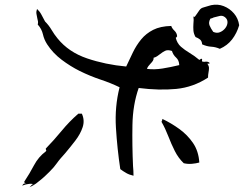

<svg xmlns="http://www.w3.org/2000/svg" viewBox="-20 -758 1040 814"><path d="M869 -491Q869 -488 863 -488Q860 -488 859 -488Q866 -478 866 -469.5Q866 -461 864 -451Q863 -446 862.5 -440.5Q862 -435 862 -429Q799 -388 727 -381Q655 -374 568 -385Q543 -314 541.5 -228Q540 -142 544 -54Q545 -44 545.5 -33.5Q546 -23 546 -13Q528 -17 515 -24.5Q502 -32 490 -41Q477 -127 471.5 -216.5Q466 -306 487 -388Q450 -406 406.5 -420.5Q363 -435 318 -457Q278 -477 241 -505Q204 -533 180 -570Q167 -590 162 -612.5Q157 -635 140 -654Q142 -661 141 -667.5Q140 -674 138 -681Q136 -690 134.5 -699.5Q133 -709 137 -720Q148 -710 155 -697Q162 -684 171 -667Q187 -651 198.5 -631.5Q210 -612 224 -595Q271 -537 349 -510.5Q427 -484 515 -476Q529 -506 543.5 -536Q558 -566 578.5 -591Q599 -616 629.5 -631.5Q660 -647 706 -648Q709 -638 719.5 -628Q730 -618 731 -604Q731 -603 728 -600Q725 -597 725 -598Q731 -574 747 -560Q763 -546 784 -533.5Q805 -521 825 -504Q827 -505 830 -507Q833 -511 837 -507Q835 -498 838 -497Q841 -496 847 -496Q852 -497 858 -496.5Q864 -496 869 -491ZM994 -651Q984 -617 964 -591Q944 -565 912 -551Q894 -559 875.5 -560Q857 -561 837 -570Q836 -584 828 -590.5Q820 -597 809 -601Q801 -615 800 -629Q799 -643 800 -657Q801 -665 801 -673Q801 -681 800 -689Q803 -684 807 -688.5Q811 -693 816 -701Q820 -707 824.5 -713.5Q829 -720 834 -723Q837 -725 846 -727.5Q855 -730 864.5 -733Q874 -736 875 -736Q903 -742 928.5 -732Q954 -722 972 -701Q990 -680 994 -651ZM327 -276Q340 -248 330.5 -219Q321 -190 299.5 -162Q278 -134 256 -108Q246 -97 237 -86.5Q228 -76 221 -66Q210 -50 191 -31Q172 -12 158 0Q144 12 133 20Q122 28 105 36Q107 34 111 30Q114 26 117 24Q120 22 124 25Q119 20 104 21.5Q89 23 77 28Q74 31 75 28Q76 25 80 21.5Q84 18 90 22Q89 21 87 19Q82 16 83 12Q105 -21 124 -57Q143 -93 174 -116Q177 -119 176 -121Q174 -124 174 -128Q209 -164 241.5 -203.5Q274 -243 312 -276ZM825 -69Q811 -65 793.5 -63.5Q776 -62 759 -66Q736 -88 721 -118Q706 -148 693.5 -180.5Q681 -213 665 -241Q665 -244 667 -247Q669 -251 668 -254Q706 -236 740.5 -211Q775 -186 798.5 -151.5Q822 -117 825 -69ZM740 -482Q739 -503 726.5 -514Q714 -525 709 -542Q691 -548 680 -542.5Q669 -537 659 -529Q653 -524 646 -519.5Q639 -515 631 -513Q632 -506 628 -500Q624 -494 618 -488Q613 -483 609 -477.5Q605 -472 603 -466Q634 -462 668.5 -467.5Q703 -473 740 -482ZM934 -685Q924 -693 912 -690.5Q900 -688 886 -684Q883 -682 879.5 -681Q876 -680 872 -679Q863 -663 868.5 -650Q874 -637 884 -623Q899 -616 912.5 -621.5Q926 -627 935 -638.5Q944 -650 944.5 -663Q945 -676 934 -685Z"/></svg>

Font: Yuji Mai
Style: Regular
Weight: 400
Designer: Kataoka Yuji
Foundry: Kinuta Font Factory
Version: Version 3.002